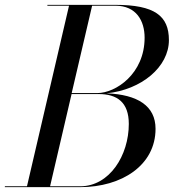

<svg xmlns="http://www.w3.org/2000/svg" viewBox="-65 -770 715 790"><path d="M265 0C436 0 575 -90 575 -240C575 -334.5 501 -381 373.5 -386C517 -400.5 630 -494.5 630 -605C630 -705 571 -750 410 -750H130V-746.5H219L46 -3.5H-45V0ZM410 -746.5C496 -746.5 530 -684 530 -615C530 -466 411 -387 335 -387H230L314 -746.5ZM341 -383C417 -383 465 -349 465 -260C465 -131 386 -3.5 265 -3.5H141L229.5 -383Z"/></svg>

Font: Bodoni* 48pt
Style: Italic
Weight: 400
Italic angle: -13°
Version: Version 2.3